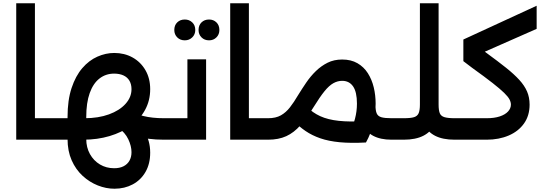

<svg xmlns="http://www.w3.org/2000/svg" viewBox="-20 -852 3352 1171"><path d="M191 0V-131H310V0ZM79 0V-832H193V0ZM310 0V-131Q320 -131 325 -113Q330 -95 330 -66Q330 -36 325 -18Q320 0 310 0Z M678 299Q627 299 576.5 279Q526 259 484 220.5Q442 182 417 125.5Q392 69 392 -5V-138Q392 -241 416.5 -315Q441 -389 482 -436.5Q523 -484 574 -506.5Q625 -529 677 -529Q739 -529 788.5 -501.5Q838 -474 867 -424Q896 -374 896 -308Q896 -239 865 -182Q834 -125 778 -84.5Q722 -44 648 -22Q574 0 488 0H310V-131H496Q580 -131 644.5 -154.5Q709 -178 745.5 -218.5Q782 -259 782 -308Q782 -338 769.5 -359.5Q757 -381 733 -392Q709 -403 676 -403Q625 -403 586.5 -373Q548 -343 527 -284Q506 -225 506 -138V-4Q506 47 528.5 87.5Q551 128 589.5 151Q628 174 676 174Q710 174 733.5 162Q757 150 769.5 128Q782 106 782 76Q782 39 762.5 -2.5Q743 -44 701 -73L748 -151Q896 -70 896 79Q896 147 867.5 196.5Q839 246 789.5 272.5Q740 299 678 299ZM980 0Q879 0 812 -22Q745 -44 701 -73L764 -182Q800 -158 854 -144.5Q908 -131 980 -131ZM980 0V-131Q991 -131 995.5 -113Q1000 -95 1000 -66Q1000 -36 995.5 -18Q991 0 980 0ZM310 0Q299 0 294.5 -18Q290 -36 290 -67Q290 -96 294.5 -113.5Q299 -131 310 -131Z M1123 -490H1237V0H980V-131H1123ZM980 0Q969 0 964.5 -18Q960 -36 960 -67Q960 -96 964.5 -113.5Q969 -131 980 -131ZM1255 -606Q1227 -606 1209 -624Q1191 -642 1191 -669Q1191 -698 1209 -715.5Q1227 -733 1255 -733Q1282 -733 1300 -715.5Q1318 -698 1318 -669Q1318 -642 1300 -624Q1282 -606 1255 -606ZM1107 -606Q1079 -606 1061 -624Q1043 -642 1043 -669Q1043 -698 1061 -715.5Q1079 -733 1107 -733Q1134 -733 1152.5 -715.5Q1171 -698 1171 -669Q1171 -642 1152.5 -624Q1134 -606 1107 -606Z M1496 0V-131H1615V0ZM1384 0V-832H1498V0ZM1615 0V-131Q1625 -131 1630 -113Q1635 -95 1635 -66Q1635 -36 1630 -18Q1625 0 1615 0Z M2368 0Q2300 0 2255.5 -24Q2211 -48 2188.5 -95.5Q2166 -143 2166 -214V-237L2268 -234L2270 -211Q2270 -178 2277.5 -160.5Q2285 -143 2306 -137Q2327 -131 2368 -131H2408V0ZM1615 0Q1604 0 1599.5 -18Q1595 -36 1595 -67Q1595 -96 1599.5 -113.5Q1604 -131 1615 -131ZM1615 0V-131Q1662 -131 1693 -148.5Q1724 -166 1748.5 -197.5Q1773 -229 1797 -270Q1821 -309 1847.5 -348Q1874 -387 1906.5 -418.5Q1939 -450 1978 -469.5Q2017 -489 2067 -489Q2121 -489 2160 -466.5Q2199 -444 2223.5 -405.5Q2248 -367 2259.5 -319Q2271 -271 2271 -220Q2271 -167 2257 -102.5Q2243 -38 2212 17L2110 -42Q2133 -82 2145 -127.5Q2157 -173 2157 -220Q2157 -291 2133.5 -325Q2110 -359 2067 -359Q2039 -359 2013 -344.5Q1987 -330 1959 -295.5Q1931 -261 1894 -201Q1852 -133 1812.5 -88Q1773 -43 1726 -21.5Q1679 0 1615 0ZM2206 -113 2212 17Q2120 22 2052 15.5Q1984 9 1933.5 -8.5Q1883 -26 1843.5 -53Q1804 -80 1770 -115L1850 -202Q1886 -165 1933 -143.5Q1980 -122 2046.5 -115Q2113 -108 2206 -113ZM2408 0V-131Q2418 -131 2423 -113Q2428 -95 2428 -66Q2428 -36 2423 -18Q2418 0 2408 0Z M2408 0V-131H2442Q2485 -131 2505.5 -137.5Q2526 -144 2533.5 -162Q2541 -180 2541 -214V-832H2655V-214Q2655 -143 2632 -95.5Q2609 -48 2562 -24Q2515 0 2442 0ZM2753 0Q2680 0 2633.5 -24Q2587 -48 2564 -95.5Q2541 -143 2541 -214H2655Q2655 -180 2662 -162Q2669 -144 2690.5 -137.5Q2712 -131 2753 -131H2774V0ZM2774 0V-131Q2784 -131 2789 -113Q2794 -95 2794 -66Q2794 -36 2789 -18Q2784 0 2774 0ZM2408 0Q2397 0 2392.5 -18Q2388 -36 2388 -67Q2388 -96 2392.5 -113.5Q2397 -131 2408 -131Z M2774 0V-131H2948Q2995 -131 3028 -142Q3061 -153 3078.5 -172Q3096 -191 3096 -214Q3096 -229 3087.5 -245.5Q3079 -262 3055 -285.5Q3031 -309 2984.5 -345.5Q2938 -382 2860 -438L2806 -479L2880 -579L2950 -527Q3017 -478 3066 -439Q3115 -400 3147 -365Q3179 -330 3194.5 -294Q3210 -258 3210 -214Q3210 -147 3176 -99Q3142 -51 3082.5 -25.5Q3023 0 2948 0ZM2806 -479V-611L3253 -817V-676ZM2774 0Q2763 0 2758.5 -18Q2754 -36 2754 -67Q2754 -96 2758.5 -113.5Q2763 -131 2774 -131Z"/></svg>

Font: Alexandria Medium
Style: Regular
Weight: 500
Designer: Mohamed Gaber
Foundry: Kief Type Foundry
Version: Version 5.100